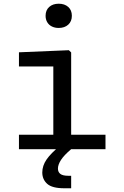

<svg xmlns="http://www.w3.org/2000/svg" viewBox="-20 -791 660 1018"><path d="M262.7 0V-468.3L285.2 -438.5H80.5V-513.7L345 -524.8L357.3 -513V0ZM80.5 -76.5H539.3V0H80.5ZM221.7 -707.3Q221.7 -737 240.9 -754.2Q260.2 -771.3 291.3 -771.3Q322.5 -771.3 341.8 -754.2Q361 -737 361 -707.3Q361 -677.5 341.8 -660.2Q322.5 -642.8 291.3 -642.8Q270.8 -642.8 255.1 -650.6Q239.3 -658.3 230.5 -673.1Q221.7 -687.8 221.7 -707.3ZM287.2 102.8Q287.2 121.3 300.1 131.2Q313 141 342.8 141H357.3V207.2H321Q256.5 207.2 230.3 183.7Q204.2 160.2 204.2 123.5Q204.2 87.8 226.8 54.8Q249.5 21.8 298.8 -18.5L357.3 0Q319.8 31.7 303.5 56.8Q287.2 82 287.2 102.8Z"/></svg>

Font: Monaspace Neon Var
Style: Regular
Weight: 400
Designer: Riley Cran and the Lettermatic Team
Version: Version 1.000 (Monaspace Neon Var)